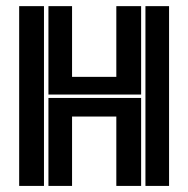

<svg xmlns="http://www.w3.org/2000/svg" viewBox="-20 -611 619 631"><path d="M535.6 -590.8V0H458V-590.8ZM443.8 -289.1V0H362.3V-228H216.8V0H139.2V-289.1ZM124.5 -590.8V0H43V-590.8ZM216.8 -590.8V-358.4H362.3V-590.8H443.8V-300.3H139.2V-590.8Z"/></svg>

Font: Ebtekar Inline 2
Style: Inline-2
Weight: 500
Designer: Arman Khorramak
Foundry: Arman Khorramak
Version: Version 2.000